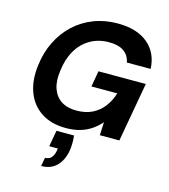

<svg xmlns="http://www.w3.org/2000/svg" viewBox="-140 -821 1066 1214"><g transform="rotate(15 393.0 -214.0)"><path d="M331 12Q235 12 170 -31Q105 -74 76.5 -150Q48 -226 61 -326Q71 -411 106 -482Q141 -553 196 -604.5Q251 -656 323 -684Q395 -712 480 -712Q605 -712 677 -652.5Q749 -593 754 -488H598Q590 -533 555 -558Q520 -583 458 -583Q388 -583 334 -551.5Q280 -520 247 -463Q214 -406 205 -329Q195 -260 212 -211.5Q229 -163 268.5 -137.5Q308 -112 367 -112Q428 -112 472 -134Q516 -156 545.5 -195Q575 -234 590 -284H421L439 -388H749L680 0H552L556 -86Q529 -55 496 -33Q463 -11 422.5 0.5Q382 12 331 12ZM244 284 254 228Q279 228 294 212.5Q309 197 315 165L317 150H261L280 44H395Q398 71 397.5 97Q397 123 393 146Q381 210 343.5 247Q306 284 244 284Z"/></g></svg>

Font: DM Sans 11pt ExtraBold
Style: Italic
Weight: 800
Italic angle: -10°
Version: Version 4.004;gftools[0.9.30]